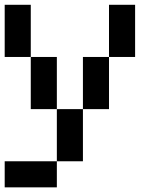

<svg xmlns="http://www.w3.org/2000/svg" viewBox="-20 -576 707 818"><path d="M555.6 -333.3H444.4V-555.6H555.6ZM111.1 -333.3H0V-555.6H111.1ZM333.3 111.1H222.2V-111.1H333.3ZM222.2 222.2H0V111.1H222.2ZM222.2 -111.1H111.1V-333.3H222.2ZM444.4 -111.1H333.3V-333.3H444.4Z"/></svg>

Font: Pixeloid Sans
Style: Regular
Weight: 400
Designer: GGBotNet
Foundry: GGBotNet
Version: 0.5